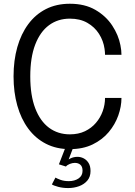

<svg xmlns="http://www.w3.org/2000/svg" viewBox="-20 -766 702 999"><path d="M612 -256.5Q612 -212 595.5 -165.2Q579 -118.5 545.8 -78.8Q512.5 -39 462 -14.5Q411.5 10 343.5 10Q273.5 10 219 -18Q164.5 -46 127 -96.8Q89.5 -147.5 70 -216.8Q50.5 -286 50.5 -368.5Q50.5 -451.5 70 -520.5Q89.5 -589.5 127 -640.2Q164.5 -691 219 -718.8Q273.5 -746.5 343.5 -746.5Q421.5 -746.5 476.5 -714.5Q531.5 -682.5 564 -633Q596.5 -583.5 606.5 -531Q612 -504.5 612 -481H526.5Q526.5 -494.5 524 -512Q518 -554 495.2 -589.8Q472.5 -625.5 434.5 -647.2Q396.5 -669 343.5 -669Q281.5 -669 235.2 -635Q189 -601 163.2 -534Q137.5 -467 137.5 -368.5Q137.5 -270 163.2 -202.8Q189 -135.5 235.2 -101.2Q281.5 -67 343.5 -67Q388 -67 422 -83.2Q456 -99.5 479.2 -126.8Q502.5 -154 514.5 -187.8Q526.5 -221.5 526.5 -256.5ZM383 50Q400 50 415.5 58Q431 66 441 82.2Q451 98.5 451 124Q451 154 434.5 173.5Q418 193 391.5 202.8Q365 212.5 334.5 212.5Q306.5 212.5 282.5 206Q258.5 199.5 250 193.5L268.5 158Q275.5 162.5 294.2 169.5Q313 176.5 338 176.5Q368 176.5 388.8 162.5Q409.5 148.5 409.5 122.5Q409.5 101 398.2 91.2Q387 81.5 369.5 81.5Q357 81.5 343.5 86.8Q330 92 323 100.5L286.5 89L321 0H361.5L330.5 81L323.5 78Q328 67.5 345.5 58.8Q363 50 383 50Z"/></svg>

Font: Epilogue
Style: Regular
Weight: 400
Designer: Tyler Finck
Foundry: Etcetera Type Co
Version: Version 2.112